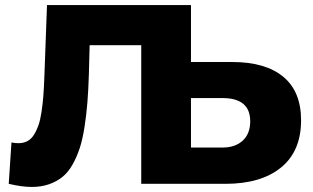

<svg xmlns="http://www.w3.org/2000/svg" viewBox="-20 -720 1224 752"><path d="M104 12.2Q65.9 12.2 14.2 0L24.9 -162.1Q38.1 -159.2 51.8 -159.2Q71.8 -159.2 87.2 -167.2Q102.5 -175.3 113 -192.1Q123.5 -209 130.9 -230.2Q138.2 -251.5 142.8 -283Q147.5 -314.5 149.9 -346.2Q152.3 -377.9 153.8 -420.9L164.1 -700.2H728V-477.1H890.1Q1019.5 -477.1 1089.4 -419.4Q1159.2 -361.8 1159.2 -249Q1159.2 -127.9 1080.8 -64Q1002.4 0 862.8 0H533.2V-543H331.1L328.1 -429.2Q326.2 -367.2 322.3 -318.6Q318.4 -270 311 -222.7Q303.7 -175.3 292.5 -140.6Q281.2 -106 264.4 -75.9Q247.6 -45.9 224.9 -27.3Q202.1 -8.8 171.9 1.7Q141.6 12.2 104 12.2ZM728 -142.1H851.1Q901.4 -142.1 930.7 -169.2Q960 -196.3 960 -245.1Q960 -335.9 851.1 -335.9H728Z"/></svg>

Font: Montserrat ExtraBold
Style: Regular
Weight: 800
Designer: Julieta Ulanovsky
Foundry: Julieta Ulanovsky
Version: Version 9.000